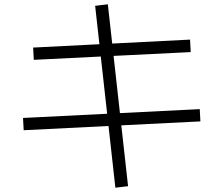

<svg xmlns="http://www.w3.org/2000/svg" viewBox="-20 -807 1040 892"><path d="M863 -623 866 -565 137 -529 134 -586ZM908 -300 911 -243 90 -202 87 -259ZM575 58 516 65 422 -780 481 -787Z"/></svg>

Font: Murecho Thin Light
Style: Regular
Weight: 300
Version: Version 1.010